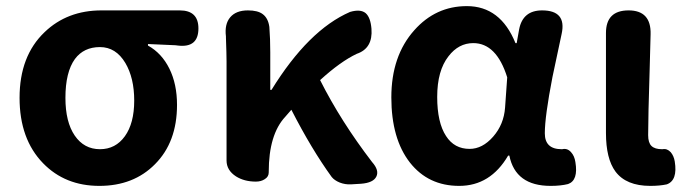

<svg xmlns="http://www.w3.org/2000/svg" viewBox="-20 -594 2252 628"><path d="M305 14Q193 14 121 -60Q44 -139 44 -274Q44 -411 126 -489Q200 -560 312 -560H470H568Q629 -560 629 -501Q629 -437 562 -445Q559 -445 554 -446Q497 -449 464 -450V-445Q509 -420 534 -369.5Q559 -319 559 -251Q559 -129 487 -57Q417 14 305 14ZM307 -106Q358 -106 388.5 -148.5Q419 -191 419 -265Q419 -339 390 -388Q359 -440 307 -440Q254 -440 225 -401Q194 -358 194 -274Q194 -195 224.5 -150.5Q255 -106 307 -106Z M1091 3Q1074 -4 1065 -15Q999 -106 933 -235L913 -212Q859 -154 859 -32V-30Q859 -16 846 -8Q834 0 817 0Q779 0 752 -17Q721 -37 721 -69V-196V-393Q721 -415 719 -471Q719 -474 719 -475Q714 -515 733 -537.5Q752 -560 791 -560Q823 -560 839 -548Q857 -535 861 -506Q864 -467 864 -423V-300H868Q989 -496 1125 -555Q1159 -565 1176 -551Q1192 -537 1195 -500Q1200 -436 1147 -418Q1094 -393 1027 -332Q1095 -197 1197 -64Q1221 -37 1211 -16.5Q1201 4 1161 7L1128 9Q1109 10 1091 3Z M1482 14Q1381 14 1321 -62Q1260 -140 1260 -275.5Q1260 -411 1335 -495Q1405 -574 1507 -574Q1617 -574 1666 -453H1670L1678 -498Q1690 -560 1753 -560Q1834 -560 1817 -483Q1812 -460 1802 -412.5Q1792 -365 1787 -342Q1762 -213 1762 -158Q1762 -106 1817 -106Q1818 -106 1819 -106Q1836 -110 1848 -96Q1859 -84 1862 -64Q1872 -4 1838 8Q1814 14 1781 14Q1666 14 1646 -85H1642Q1584 14 1482 14ZM1516 -107Q1558 -107 1593 -147Q1628 -187 1632 -242L1639 -341Q1604 -453 1528 -453Q1480 -453 1447 -410Q1410 -363 1410 -277Q1410 -193 1439 -149Q1466 -107 1516 -107Z M2107 14Q2028 14 1993 -33Q1962 -75 1962 -159V-359V-486Q1962 -560 2036 -560Q2110 -560 2108 -482Q2107 -445 2105 -369Q2100 -211 2100 -152Q2100 -127 2111 -116.5Q2122 -106 2145 -106Q2146 -106 2147 -106Q2162 -109 2174 -96Q2184 -84 2187 -66Q2197 -4 2161 9Q2138 14 2107 14Z"/></svg>

Font: GenSenRounded JP B
Style: Regular
Weight: 700
Version: Version 1.501;PS 1;hotconv 16.6.51;makeotf.lib2.5.65220